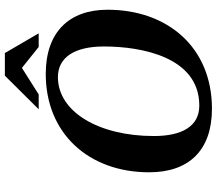

<svg xmlns="http://www.w3.org/2000/svg" viewBox="-71 -806 891 789"><g transform="rotate(-90 374.5 -411.5)"><path d="M322 14C575 14 729 -169 729 -415C729 -574 636 -669 465 -669C222 -669 61 -494 61 -244C61 -81 151 14 322 14ZM335 -38C250 -38 210 -109 210 -225C210 -452 310 -619 452 -619C533 -619 578 -551 578 -430C578 -276 535 -38 335 -38ZM381 -698 490 -767 576 -698H632L551 -837H458L320 -698Z"/></g></svg>

Font: STIX Two Text
Style: Bold Italic
Weight: 700
Italic angle: -12°
Designer: Ross Mills, John Hudson & Paul Hanslow, Tiro Typeworks Ltd; with prior portions MicroPress Inc. and Coen Hoffman, Elsevi
Foundry: Tiro Typeworks Ltd
Version: Version 2.13 b171